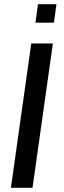

<svg xmlns="http://www.w3.org/2000/svg" viewBox="-20 -895 303 915"><path d="M32 0ZM32 0 129 -688H232L135 0ZM149 -787 161 -875H249L237 -787Z"/></svg>

Font: Assailand Medium
Style: Italic
Weight: 500
Italic angle: -8°
Designer: Hector Gatti with collaboration of the Omnibus-Type team
Foundry: Omnibus-Type
Version: Version 0.072;October 19, 2019;FontCreator 12.0.0.2547 64-bi